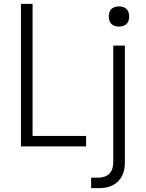

<svg xmlns="http://www.w3.org/2000/svg" viewBox="-20 -755 753 990"><path d="M88 0V-735H148V-54H424V0ZM450 215V161H490Q505 161 520 155.5Q535 150 545.5 138.5Q556 127 560 112Q564 97 564 81V-520H624V81Q624 99 621 117Q618 135 610 151Q602 167 589 180Q576 193 559.5 201Q543 209 525.5 212Q508 215 490 215ZM594 -618Q583 -618 572.5 -621Q562 -624 554.5 -631.5Q547 -639 544 -649Q541 -659 541 -670Q541 -681 544 -691Q547 -701 554.5 -708.5Q562 -716 572.5 -719Q583 -722 594 -722Q604 -722 614.5 -719Q625 -716 632.5 -708.5Q640 -701 643 -691Q646 -681 646 -670Q646 -659 643 -649Q640 -639 632.5 -631.5Q625 -624 614.5 -621Q604 -618 594 -618Z"/></svg>

Font: Iosevka QP Light
Style: Regular
Weight: 300
Designer: Belleve Invis
Foundry: Belleve Invis
Version: Version 20.0.0; ttfautohint (v1.8.4)